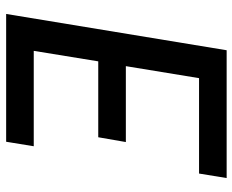

<svg xmlns="http://www.w3.org/2000/svg" viewBox="-88 -688 775 640"><g transform="rotate(-90 300.0 -367.5)"><path d="M27 0 42 -92H360L400 -336H147L163 -428H416L451 -643H133L148 -735H574L453 0Z"/></g></svg>

Font: Iosevka Aile Semibold Oblique
Style: Regular
Weight: 600
Italic angle: -9°
Designer: Belleve Invis
Foundry: Belleve Invis
Version: Version 31.1.0; ttfautohint (v1.8.4)